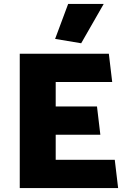

<svg xmlns="http://www.w3.org/2000/svg" viewBox="-20 -952 638 972"><path d="M578 0 561 -143H262V-270H488L471 -413H262V-537H548L531 -680H80V0ZM391 -733 505 -932H325L259 -755Z"/></svg>

Font: Catamaran Thin Black
Style: Regular
Weight: 900
Version: Version 2.000